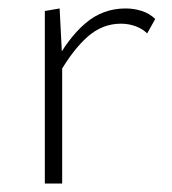

<svg xmlns="http://www.w3.org/2000/svg" viewBox="-20 -434 407 454"><path d="M86 0V-408L121 -414L127 -297V0ZM120 -260 108 -281Q141 -344 182 -379Q223 -414 277 -414Q297 -414 315.5 -408Q334 -402 347 -389L328 -355Q317 -366 300.5 -372Q284 -378 266 -378Q222 -378 187 -347Q152 -316 120 -260Z"/></svg>

Font: Ysabeau Infant ExtraLight
Style: Regular
Weight: 250
Designer: Christian Thalmann (Catharsis Fonts)
Version: Version 2.001;gftools[0.9.30]; featfreeze: ss01,ss02,lnum